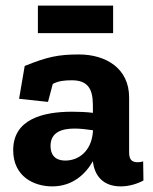

<svg xmlns="http://www.w3.org/2000/svg" viewBox="-20 -654 546 684"><path d="M68 -419 48 -302 151 -291 168 -355C189 -366 210 -368 237 -368C310 -368 311 -313 311 -267V-252C288 -255 262 -256 237 -256C134 -256 27 -230 27 -119C27 -25 101 10 166 10C239 10 285 -34 311 -80V-79C317 -25 350 10 410 10C438 10 467 2 491 -11L490 -79C483 -77 477 -76 471 -76C450 -76 440 -85 440 -111V-307C440 -410 358 -460 261 -460C187 -460 147 -451 68 -419ZM383 -536V-634H115V-536ZM311 -184C305 -113 258 -82 213 -82C174 -82 160 -105 160 -134C160 -183 200 -196 246 -196C267 -196 290 -193 311 -190Z"/></svg>

Font: Zilla Slab Bold
Style: Regular
Weight: 700
Designer: Typotheque.com
Foundry: Typotheque type foundry
Version: Version 1.3; 2018